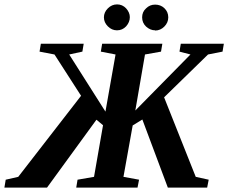

<svg xmlns="http://www.w3.org/2000/svg" viewBox="-77 -854 1039 874"><path d="M873 -36 866 0H687L571 -310L527 -283L485 -49L556 -36L549 0H270L276 -36L351 -49L392 -284L362 -309L137 0H-57L-51 -36L6 -49L292 -418L171 -606L103 -619L109 -655H304L298 -619L238 -606L403 -346L449 -606L382 -619L388 -655H662L656 -619L583 -606L539 -351L790 -606L740 -619L746 -655H942L936 -619L870 -606L670 -411L814 -49ZM629 -715V-716Q607 -716 588 -733Q570 -750 570 -775Q570 -800 588 -816Q605 -833 629 -833Q654 -833 671 -817Q689 -800 689 -775Q689 -751 671 -733Q653 -715 629 -715ZM456 -716H455Q432 -716 414 -734Q396 -752 396 -775Q396 -798 414 -816Q432 -834 456 -834Q480 -834 497 -816Q514 -797 514 -776Q514 -753 497 -734Q480 -716 456 -716Z"/></svg>

Font: Libra Serif Modern
Style: Bold Italic
Weight: 700
Italic angle: -12°
Designer: Stefan Peev, Context Ltd
Foundry: Stefan Peev, Context Ltd
Version: Version 1.000